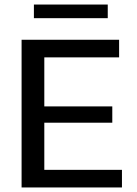

<svg xmlns="http://www.w3.org/2000/svg" viewBox="-20 -825 602 845"><path d="M129.2 -745H454.2V-805H129.2ZM75 0H516.7V-77.5H175V-285H474.2V-356.7H175V-572.5H504.2V-650H75Z"/></svg>

Font: Boon Medium
Style: Regular
Weight: 500
Designer: Sungsit Sawaiwan
Foundry: FontUni
Version: Version 2.0